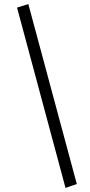

<svg xmlns="http://www.w3.org/2000/svg" viewBox="-20 -734 440 935"><path d="M63 -697 118 -714 354 162 299 181Z"/></svg>

Font: Ysabeau Medium
Style: Italic
Weight: 500
Italic angle: -12°
Designer: Christian Thalmann (Catharsis Fonts)
Version: Version 0.003